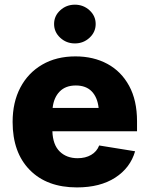

<svg xmlns="http://www.w3.org/2000/svg" viewBox="-20 -795 641 825"><path d="M310.5 10.3Q181.6 10.3 107.9 -64.7Q34.2 -139.6 34.2 -271Q34.2 -355.5 67.4 -418.7Q100.6 -481.9 161.4 -517.3Q222.2 -552.7 304.2 -552.7Q381.8 -552.7 441.4 -520.5Q501 -488.3 534.9 -426Q568.8 -363.8 568.8 -273.9V-231H205.1Q207 -172.9 236.6 -144Q266.1 -115.2 313.5 -115.2Q347.2 -115.2 371.6 -129.4Q396 -143.6 406.2 -169.9L560.5 -145Q540 -73.7 475.1 -31.7Q410.2 10.3 310.5 10.3ZM206.1 -331.1H403.8Q398.9 -376.5 374.3 -402.1Q349.6 -427.7 305.7 -427.7Q261.7 -427.7 236.3 -401.6Q210.9 -375.5 206.1 -331.1ZM301.8 -608.4Q265.1 -608.4 238.8 -632.8Q212.4 -657.2 212.4 -691.9Q212.4 -726.6 238.8 -750.7Q265.1 -774.9 301.8 -774.9Q338.4 -774.9 364.7 -750.7Q391.1 -726.6 391.1 -691.9Q391.1 -657.2 364.7 -632.8Q338.4 -608.4 301.8 -608.4Z"/></svg>

Font: Inter Extra Bold
Style: Regular
Weight: 800
Designer: Rasmus Andersson
Foundry: rsms
Version: Version 4.000;git-3c8e0fc